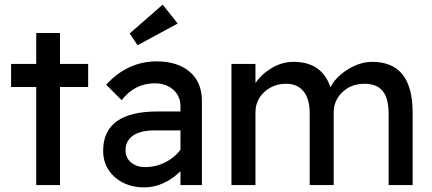

<svg xmlns="http://www.w3.org/2000/svg" viewBox="-20 -802 1874 832"><path d="M137 0V-425H28V-525H137V-659H240V-525H362V-425H240V0Z M605 10Q554 10 514 -10Q474 -30 450.5 -65.5Q427 -101 427 -149Q427 -319 663 -319H762V-342Q762 -386 730.5 -413.5Q699 -441 651 -441Q564 -441 507 -368L440 -435Q533 -536 659 -536Q749 -536 802 -491Q855 -446 855 -364V0H762V-60Q730 -28 689.5 -9Q649 10 605 10ZM609 -78Q656 -78 697 -99Q738 -120 762 -153V-237H650Q589 -237 556.5 -214.5Q524 -192 524 -151Q524 -118 548 -98Q572 -78 609 -78ZM576 -606 542 -657 685 -782 750 -700Z M983 0V-525H1087V-442Q1112 -480 1157 -507Q1202 -534 1252 -534Q1375 -534 1412 -424Q1427 -454 1456.5 -479Q1486 -504 1521.5 -519Q1557 -534 1593 -534Q1768 -534 1768 -315V0H1664V-309Q1664 -376 1638.5 -407.5Q1613 -439 1559 -439Q1502 -439 1464 -403Q1426 -367 1426 -314V0H1322V-311Q1322 -373 1295.5 -406Q1269 -439 1219 -439Q1182 -439 1152 -422.5Q1122 -406 1104.5 -378.5Q1087 -351 1087 -316V0Z"/></svg>

Font: Readex Pro
Style: Regular
Weight: 400
Designer: Bonnie Shaver-Troup, Thomas Jockin
Foundry: Lexend
Version: Version 1.204; ttfautohint (v1.8.4.7-5d5b)